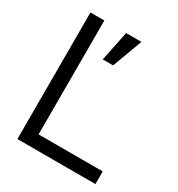

<svg xmlns="http://www.w3.org/2000/svg" viewBox="-171 -833 878 946"><g transform="rotate(30 267.5 -360.0)"><path d="M68 0H512V-72H147V-720H68ZM236 -550H295L358 -720H271Z"/></g></svg>

Font: Aspekta 350
Style: Regular
Weight: 350
Designer: Ivo Dolenc
Version: Version 2.000